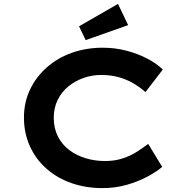

<svg xmlns="http://www.w3.org/2000/svg" viewBox="-20 -956 946 986"><path d="M506 10Q421 10 347.5 -15.5Q274 -41 219 -89.5Q164 -138 133.5 -205Q103 -272 103 -352Q103 -430 134 -495.5Q165 -561 220.5 -610Q276 -659 349.5 -685Q423 -711 508 -711Q570 -711 628 -696Q686 -681 734.5 -656Q783 -631 816 -599L727 -483Q699 -508 665 -528Q631 -548 590 -559.5Q549 -571 499 -571Q453 -571 410 -556Q367 -541 332 -513Q297 -485 276.5 -443.5Q256 -402 256 -351Q256 -298 277 -256Q298 -214 335 -186Q372 -158 419.5 -143.5Q467 -129 519 -129Q569 -129 610 -142.5Q651 -156 683.5 -177Q716 -198 741 -217L813 -99Q785 -75 738 -49.5Q691 -24 631.5 -7Q572 10 506 10ZM420 -750 386 -821 586 -936 638 -827Z"/></svg>

Font: Lexend Peta SemiBold
Style: Regular
Weight: 600
Designer: Bonnie Shaver-Troup, Thomas Jockin
Foundry: Lexend
Version: Version 1.007